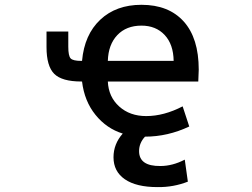

<svg xmlns="http://www.w3.org/2000/svg" viewBox="-20 -553 1040 792"><path d="M318.4 -301.8Q328.1 -410.2 393.6 -471.7Q459 -533.2 563.5 -533.2Q675.8 -533.2 737.8 -464.4Q799.8 -395.5 799.8 -265.6Q799.8 -251 797.9 -216.8H424.8Q427.7 -153.3 471.7 -113.8Q515.6 -74.2 583 -74.2Q656.2 -74.2 733.4 -114.3L760.7 -31.2Q671.9 10.7 578.1 10.7Q553.7 37.1 553.7 70.3Q553.7 132.8 641.6 131.8Q691.4 131.8 742.2 105.5L754.9 196.3Q695.3 219.7 629.9 218.8Q542 218.8 495.1 186.5Q448.2 154.3 448.2 95.7Q448.2 41 486.3 -2Q419.9 -22.5 374 -79.1Q328.1 -135.7 318.4 -216.8H315.4Q235.4 -216.8 203.6 -248.5Q171.9 -280.3 171.9 -358.4V-422.9H261.7V-360.4Q261.7 -322.3 271.5 -312Q281.2 -301.8 315.4 -301.8ZM696.3 -301.8Q695.3 -370.1 659.2 -408.7Q623 -447.3 563.5 -447.3Q501 -447.3 463.9 -408.2Q426.8 -369.1 424.8 -301.8Z"/></svg>

Font: GenEi Gothic M SemiBold
Style: Regular
Weight: 500
Designer: o_tamon (Modified); [Source Han Sans]
Ryoko NISHIZUKA  (kana & ideographs); Paul D. Hunt (Latin, Greek & Cyrillic); Wenl
Version: Version 1.1a;Original Version 1.004